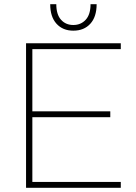

<svg xmlns="http://www.w3.org/2000/svg" viewBox="-20 -894 649 914"><path d="M104 -688H555V-660H134V-364H505V-336H134V-28H555V0H104ZM329 -748Q279 -748 249 -781Q219 -814 219 -874H248Q248 -825 270.5 -800Q293 -775 329 -775Q365 -775 388 -800Q411 -825 411 -874H440Q440 -814 410 -781Q380 -748 329 -748Z"/></svg>

Font: Roundo ExtraLight
Style: Regular
Weight: 250
Designer: Namrata Goyal (Gurmukhi), Shiva Nallaperumal (Latin)
Foundry: Indian Type Foundry
Version: Version 1.000;PS 1.0;hotconv 1.0.88;makeotf.lib2.5.647800